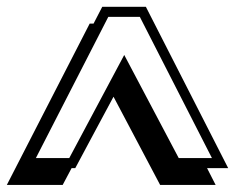

<svg xmlns="http://www.w3.org/2000/svg" viewBox="-58 -742 685 559"><path d="M-38.1 -203.6 203.1 -673.3H214.4L239.7 -722.2H366.7L606.4 -252.4H544.9L569.8 -203.6H408.2L272.5 -460.4Q244.1 -407.2 215.8 -354.7Q187.5 -302.2 161.1 -252.4H150.4Q143.6 -239.7 137.2 -227.5Q130.9 -215.3 124.5 -203.6ZM143.6 -281.7 303.7 -582 462.4 -281.7H559.1L349.1 -692.9H257.3L46.4 -281.7Z"/></svg>

Font: XB Kayhan Sayeh
Style: Regular
Weight: 700
Designer: Behnam
Foundry: Irmug
Version: Version 7.300 2009